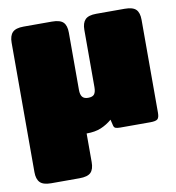

<svg xmlns="http://www.w3.org/2000/svg" viewBox="-76 -548 727 793"><g transform="rotate(-10 287.5 -151.5)"><path d="M15 120V-423Q15 -452 28.5 -466Q42 -480 75 -480H194Q228 -480 241.5 -466.5Q255 -453 255 -423V-183Q255 -163 262.5 -153.5Q270 -144 287 -144Q306 -144 313 -153.5Q320 -163 320 -183V-423Q320 -452 333.5 -466Q347 -480 380 -480H499Q533 -480 546.5 -466.5Q560 -453 560 -423V-33Q560 -13 552.5 -6.5Q545 0 522 0H396Q383 0 376.5 -2.5Q370 -5 368 -14L362 -39Q341 -21 316 -10.5Q291 0 255 0V120Q255 150 241.5 163.5Q228 177 194 177H75Q42 177 28.5 163Q15 149 15 120Z"/></g></svg>

Font: Mitr
Style: Bold
Weight: 700
Designer: Thanarat Vachiruckul
Foundry: Cadson Demak
Version: Version 1.002